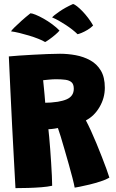

<svg xmlns="http://www.w3.org/2000/svg" viewBox="-20 -936 587 968"><path d="M58 12.5Q55 -44 50.5 -125.5Q46 -207 41.2 -299.8Q36.5 -392.5 32.2 -484Q28 -575.5 24.5 -651.5Q45 -653.5 77 -655.8Q109 -658 146.2 -660Q183.5 -662 219.2 -663.5Q255 -665 282.5 -665Q321.5 -665 361.2 -657.8Q401 -650.5 434.5 -632.2Q468 -614 488.2 -580.5Q508.5 -547 508.5 -493.5Q508.5 -442 481.8 -396.2Q455 -350.5 413 -329Q424.5 -307.5 438.5 -277Q452.5 -246.5 466.5 -212.5Q480.5 -178.5 493.5 -145.2Q506.5 -112 516.5 -84.5Q526.5 -57 531.5 -40.5Q515 -30.5 487.5 -21.5Q460 -12.5 431.2 -5.5Q402.5 1.5 381.5 5.5Q360.5 9.5 356.5 10Q353.5 -7 345.5 -38.5Q337.5 -70 326.8 -107.5Q316 -145 305.5 -181.8Q295 -218.5 286 -247.8Q277 -277 272 -290.5Q263 -289 254.8 -287.5Q246.5 -286 239 -285.5Q231.5 -285 224 -284.5Q225.5 -271.5 228 -245.2Q230.5 -219 233 -185.2Q235.5 -151.5 237.8 -116.2Q240 -81 241.5 -50.2Q243 -19.5 243 0.5Q220.5 5.5 188.8 8Q157 10.5 122.5 11.5Q88 12.5 58 12.5ZM208 -418Q221.5 -418 236 -419Q250.5 -420 271.5 -423Q298.5 -427.5 316.5 -435.5Q334.5 -443.5 343.2 -456.8Q352 -470 352 -488.5Q352 -511 341 -521Q330 -531 310 -533.8Q290 -536.5 262.5 -536.5Q254.5 -536.5 245 -536Q235.5 -535.5 226.2 -534.5Q217 -533.5 209.2 -532.8Q201.5 -532 197.5 -531.5Q198.5 -523 199.5 -511.2Q200.5 -499.5 202 -486.2Q203.5 -473 204.5 -460Q205.5 -447 206.5 -436Q207.5 -425 208 -418ZM133.5 -869Q141.5 -869 159.5 -861.8Q177.5 -854.5 199.8 -842Q222 -829.5 243.2 -813.8Q264.5 -798 280 -782Q273.5 -773.5 258.2 -760.5Q243 -747.5 228 -737Q213 -726.5 207.5 -724Q194.5 -732 173 -740.5Q151.5 -749 126.8 -756.5Q102 -764 78.2 -769.8Q54.5 -775.5 35.5 -778Q38.5 -783.5 53 -798Q67.5 -812.5 88.8 -831.5Q110 -850.5 133.5 -869ZM348.5 -916Q356 -914 368.5 -904.2Q381 -894.5 395.5 -879.5Q410 -864.5 424.2 -845.8Q438.5 -827 449.5 -807.5Q438 -795.5 421.8 -785.8Q405.5 -776 391.2 -770.2Q377 -764.5 371 -763.5Q360 -774.5 344.8 -786.5Q329.5 -798.5 312 -810Q294.5 -821.5 276.8 -831.5Q259 -841.5 242.5 -848.5Q248.5 -856 278 -876.8Q307.5 -897.5 348.5 -916Z"/></svg>

Font: Grandstander Thin ExtraBold
Style: Regular
Weight: 800
Version: Version 1.200